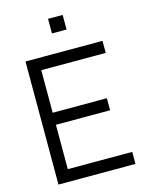

<svg xmlns="http://www.w3.org/2000/svg" viewBox="-134 -1003 838 1085"><g transform="rotate(-15 285.0 -460.0)"><path d="M341 -834.5V-920H255.5V-834.5ZM520.5 0V-70.5H143.5V-330H460.5V-400.5H143.5V-649.5H520.5V-720H70V0Z"/></g></svg>

Font: Vela Sans
Style: Regular
Weight: 400
Designer: Principal design: Mikhail Sharanda - project Manrope.
Design modification: Ravid Balaliev
Foundry: Mikhail Sharanda
Version: Version 1.001